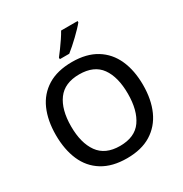

<svg xmlns="http://www.w3.org/2000/svg" viewBox="-212 -1101 1211 1271"><g transform="rotate(-30 393.0 -465.5)"><path d="M726 -358Q726 -247 689 -164.5Q652 -82 578 -36Q504 10 393 10Q281 10 206.5 -36Q132 -82 96 -165Q60 -248 60 -359Q60 -469 96 -551Q132 -633 206.5 -679Q281 -725 394 -725Q504 -725 578 -679.5Q652 -634 689 -551.5Q726 -469 726 -358ZM176 -358Q176 -231 228.5 -157.5Q281 -84 393 -84Q507 -84 558.5 -157.5Q610 -231 610 -358Q610 -486 558.5 -558Q507 -630 394 -630Q282 -630 229 -558Q176 -486 176 -358ZM562 -931Q551 -917 532 -897Q513 -877 490.5 -855.5Q468 -834 446 -814.5Q424 -795 406 -781H334V-793Q349 -812 368 -838Q387 -864 405.5 -891.5Q424 -919 436 -941H562Z"/></g></svg>

Font: Noto Sans Nag Mundari Medium
Style: Regular
Weight: 500
Version: Version 1.000